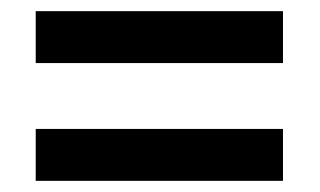

<svg xmlns="http://www.w3.org/2000/svg" viewBox="-20 -524 573 344"><path d="M44 -411V-504H487V-411ZM44 -200V-293H487V-200Z"/></svg>

Font: Noto Sans Khmer SemiCondensed SemiBold
Style: Regular
Weight: 600
Width: 4
Designer: Danh Hong and the Monotype Design Team
Foundry: Monotype Imaging Inc.
Version: Version 2.004; ttfautohint (v1.8.4.7-5d5b)